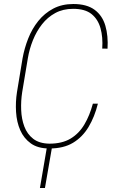

<svg xmlns="http://www.w3.org/2000/svg" viewBox="-20 -741 591 972"><path d="M450.2 -216.3H475.6Q459 -149.4 428.2 -98.1Q397.5 -46.9 349.6 -18.1Q301.8 10.7 230 10.7Q171.9 10.7 136.2 -14.9Q100.6 -40.5 82.5 -81.8Q64.5 -123 61.3 -173.8Q58.1 -224.6 65.9 -274.4L94.2 -445.8Q103.5 -497.1 122.8 -546.1Q142.1 -595.2 173.6 -634.5Q205.1 -673.8 249.3 -697.3Q293.5 -720.7 351.1 -720.7Q419.4 -720.7 459 -691.4Q498.5 -662.1 513.4 -610.8Q528.3 -559.6 524.4 -494.6L497.6 -495.1Q501.5 -552.7 488.8 -598.1Q476.1 -643.6 443.4 -669.9Q410.6 -696.3 350.1 -696.3Q298.8 -696.3 259.8 -675Q220.7 -653.8 192.6 -617.9Q164.6 -582 146.7 -537.6Q128.9 -493.2 121.1 -446.8L92.3 -274.4Q85.4 -230 87.2 -184.3Q88.9 -138.7 103.3 -100.3Q117.7 -62 148.2 -38.3Q178.7 -14.6 230 -13.7Q294.4 -13.7 337.2 -39.3Q379.9 -64.9 407 -110.6Q434.1 -156.2 450.2 -216.3ZM245.1 -6.3 207.5 210.9H182.1L219.2 -6.3Z"/></svg>

Font: Roboto Condensed Thin
Style: Italic
Weight: 250
Italic angle: -12°
Designer: Christian Robertson
Foundry: Google
Version: Version 3.008; 2023